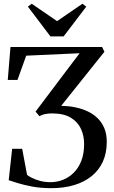

<svg xmlns="http://www.w3.org/2000/svg" viewBox="-20 -994 608 1026"><path d="M254.5 11.5Q197.5 11.5 151.2 2.8Q105 -6 73 -16.2Q41 -26.5 26.5 -31L45 -199H98.5L124.5 -60Q130 -54 147.8 -44.8Q165.5 -35.5 192 -28Q218.5 -20.5 250 -20.5Q284.5 -20.5 316.8 -33.2Q349 -46 374.5 -71.5Q400 -97 414.8 -135.2Q429.5 -173.5 429.5 -224.5Q429.5 -267.5 413 -304.5Q396.5 -341.5 359.2 -364.5Q322 -387.5 260.5 -388Q237 -388 219.8 -384.2Q202.5 -380.5 191 -373L170 -397.5L333.5 -614.5L405.5 -709.5L120 -696.5L73.5 -567H21.5L36 -743H525.5L538 -717.5L307 -428.5Q326 -428 345 -426.2Q364 -424.5 382 -420.5Q417 -413.5 447.8 -399.2Q478.5 -385 501.5 -362.5Q524.5 -340 537.5 -308.8Q550.5 -277.5 550.5 -236Q550.5 -176 529.5 -130Q508.5 -84 469.2 -52.5Q430 -21 375.8 -4.8Q321.5 11.5 254.5 11.5ZM249.5 -799.5 129 -958.5 149.5 -974 285 -881 420.5 -974 441 -958.5 320 -799.5Z"/></svg>

Font: Merriweather 120pt Medium
Style: Regular
Weight: 500
Version: Version 2.100